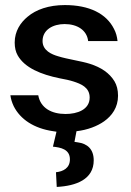

<svg xmlns="http://www.w3.org/2000/svg" viewBox="-20 -533 516 758"><path d="M21 -157C23 -142 27 -129 34 -114C60 -62 114 -26 190 -15L203 -13L189 46C219 49 256 56 256 96C256 131 229 144 201 147L204 205C281 201 350 175 350 100C350 56 325 34 287 29L274 27L282 -15C326 -20 364 -35 391 -54C422 -76 446 -109 446 -155C446 -178 441 -197 432 -212C412 -245 379 -267 335 -281C301 -292 247 -299 209 -311C185 -318 148 -333 148 -371C148 -416 190 -438 235 -438C285 -438 323 -414 328 -371H444C442 -389 438 -404 430 -419C400 -479 333 -513 236 -513C172 -513 122 -495 89 -467C61 -444 38 -410 38 -365C38 -345 42 -328 50 -314C78 -265 142 -239 215 -224C237 -220 256 -216 271 -211C298 -202 334 -189 334 -148C334 -100 285 -83 239 -83C184 -83 140 -106 131 -157Z"/></svg>

Font: Asimov Pro
Style: Ult
Weight: 900
Designer: Google
Version: Version 2.000980; 2014